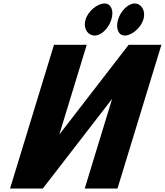

<svg xmlns="http://www.w3.org/2000/svg" viewBox="-20 -1082 947 1102"><path d="M580.3 -1062C540.4 -1062 486.9 -1021 471.3 -970C455.7 -919 484.1 -878 524 -878C561.2 -878 603.6 -919 619.2 -970C634.8 -1021 617.5 -1062 580.3 -1062ZM753.1 -1062C715.9 -1062 673.5 -1021 657.9 -970C642.3 -919 659.6 -878 696.8 -878C734 -878 787.3 -919 802.8 -970C818.4 -1021 790.2 -1062 753.1 -1062ZM622.8 -512H621.4L225.7 0H37.7L289.9 -825H477.9L321.4 -313H322.9L718.5 -825H906.5L654.3 0H466.3Z"/></svg>

Font: Hussar
Style: BdSuprConOblThree
Weight: 700
Foundry: Cannot Into Space Fonts
Version: Version 2.00